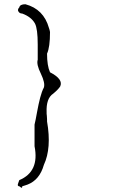

<svg xmlns="http://www.w3.org/2000/svg" viewBox="-20 -780 540 906"><path d="M85 99Q85 110 78 104L71 99Q60 99 66 84L71 70Q167 30 143 -90V-192Q148 -212 155 -252Q162 -290 169.5 -319Q177 -348 187 -367Q194 -388 173 -432Q151 -476 158 -498V-570Q158 -644 145 -669Q128 -700 85 -716Q70 -716 65 -730Q64 -738 71 -745Q74 -760 100 -760Q186 -737 211 -648Q213 -643 214 -638.5Q215 -634 216 -629Q216 -557 202 -527Q202 -470 216 -439Q280 -406 264 -372Q254 -357 231 -338Q197 -316 200 -249Q200 -247 200 -243Q200 -239 201 -234Q202 -224 202 -217.5Q202 -211 202 -207Q224 -81 187 -2Q167 69 110 91Q104 93 98 95Q92 97 85 99Z"/></svg>

Font: New Tegomin
Style: Regular
Weight: 400
Designer: Kyosuke Nagai
Version: Version 1.000